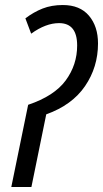

<svg xmlns="http://www.w3.org/2000/svg" viewBox="-20 -744 410 764"><path d="M25 0H105L164 -289Q267 -326 318.5 -401.5Q370 -477 370 -571Q370 -639 334 -681.5Q298 -724 230 -724Q185 -724 149.5 -710Q114 -696 81 -671L104 -610Q162 -652 215 -652Q287 -652 287 -563Q287 -486 241.5 -424Q196 -362 92 -327Z"/></svg>

Font: Noto Sans UI Condensed
Style: Italic
Weight: 400
Width: 3
Italic angle: -12°
Designer: Monotype Design Team
Foundry: Monotype Imaging Inc.
Version: Version 1.901